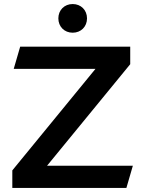

<svg xmlns="http://www.w3.org/2000/svg" viewBox="-20 -931 703 951"><path d="M340 -769C381 -769 411 -799 411 -840C411 -881 381 -911 340 -911C299 -911 269 -881 269 -840C269 -799 299 -769 340 -769ZM638 -110H213L625 -613V-700H80L48 -590H453L41 -87V0H606Z"/></svg>

Font: Talent
Style: Bold
Weight: 600
Designer: Mike Powis
Version: Version 1.001;hotconv 1.0.109;makeotfexe 2.5.65596